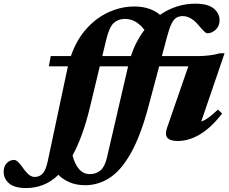

<svg xmlns="http://www.w3.org/2000/svg" viewBox="-216 -734 1215 1020"><path d="M43.5 -381.5 53.5 -436H160.5Q191.5 -524.5 244.8 -583Q298 -641.5 363.8 -670.5Q429.5 -699.5 497.5 -699.5Q543 -699.5 578.2 -686.8Q613.5 -674 634 -655Q676.5 -684.5 724 -699.5Q771.5 -714.5 820.5 -714.5Q889 -714.5 919.8 -688.5Q950.5 -662.5 950.5 -626.5Q950.5 -595 929.5 -576Q908.5 -557 885 -557Q880.5 -557 871.5 -564.5Q862.5 -572 842 -596.5Q799.5 -648.5 755.5 -648.5Q735 -648.5 720.5 -639.5Q706 -630.5 694.5 -606.5Q683 -582.5 671 -537L644 -436H835.5Q865 -436 897.8 -440Q930.5 -444 952 -451H977L853 -88Q874.5 -96 895.5 -112Q916.5 -128 942 -152L964 -130.5Q905.5 -55.5 846.5 -20.2Q787.5 15 728 15Q687.5 15 673.2 -2Q659 -19 672 -56.5L784.5 -381.5H629.5L573.5 -171Q531 -12 479 80Q427 172 366.2 211Q305.5 250 236.5 250Q190 250 153.8 234.5Q117.5 219 94.5 194.5Q55 232.5 12 248.8Q-31 265 -77 265Q-139 265 -167.8 240.2Q-196.5 215.5 -196.5 178.5Q-196.5 149 -179.8 132.2Q-163 115.5 -140.5 115.5Q-132 115.5 -121 125.5Q-110 135.5 -91.5 161.5Q-72.5 187.5 -58.8 196.8Q-45 206 -31.5 206Q-6.5 206 10.5 188.2Q27.5 170.5 38 121L142 -369Q143.5 -375.5 145 -381.5ZM447.5 -633.5Q411.5 -633.5 388 -611.8Q364.5 -590 348 -522L327.5 -436H479.5Q493 -477 511.2 -511.8Q529.5 -546.5 551.5 -575Q530 -603.5 504.2 -618.5Q478.5 -633.5 447.5 -633.5ZM263.5 -171Q243.5 -87 219.8 -21.8Q196 43.5 169.5 92Q181.5 139.5 204.8 165.2Q228 191 262 191Q294 191 317.2 171.8Q340.5 152.5 351.5 106L464.5 -381.5H314Z"/></svg>

Font: Newsreader Text ExtraBold
Style: Italic
Weight: 800
Italic angle: -17°
Designer: Hugues Gentile
Foundry: Production Type
Version: Version 1.001